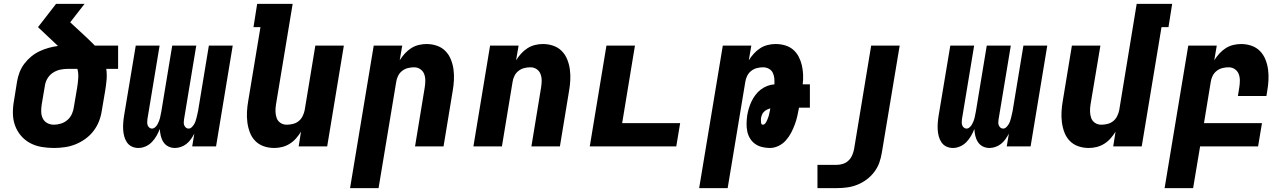

<svg xmlns="http://www.w3.org/2000/svg" viewBox="-20 -755 6640 990"><path d="M258 8Q225 8 193.5 2.5Q162 -3 135 -17.5Q108 -32 88 -55.5Q68 -79 57.5 -108Q47 -137 46.5 -169.5Q46 -202 52 -235L68 -335Q72 -359 81 -382.5Q90 -406 105.5 -426.5Q121 -447 141 -463.5Q161 -480 184.5 -491Q208 -502 232 -508.5Q256 -515 279 -518L176 -615L269 -735H416L342 -640L424 -564Q435 -553 446.5 -542.5Q458 -532 469 -520H589V-400H528Q532 -372 529.5 -343Q527 -314 522 -285L505 -185Q501 -157 490.5 -130Q480 -103 462 -79.5Q444 -56 419.5 -38.5Q395 -21 368.5 -10.5Q342 0 313.5 4Q285 8 258 8ZM258 -112Q276 -112 295 -118Q314 -124 328.5 -137Q343 -150 351 -168Q359 -186 361 -204L378 -304Q382 -329 383.5 -353.5Q385 -378 379 -400H330Q311 -400 291.5 -396Q272 -392 254.5 -381Q237 -370 226 -352.5Q215 -335 212 -316L195 -216Q192 -197 192.5 -178.5Q193 -160 200.5 -144.5Q208 -129 223.5 -120.5Q239 -112 258 -112Z M694 8Q675 8 659.5 0.5Q644 -7 634.5 -21Q625 -35 620.5 -52Q616 -69 615 -87Q614 -105 615.5 -123.5Q617 -142 620 -160L680 -520H803L740 -140Q739 -132 739 -124Q739 -116 741.5 -109Q744 -102 750 -97Q756 -92 763 -92Q772 -92 779.5 -98.5Q787 -105 791.5 -113Q796 -121 799.5 -129.5Q803 -138 805 -146.5Q807 -155 808.5 -163.5Q810 -172 812 -181L868 -520H992L929 -140Q928 -132 927.5 -124Q927 -116 930 -109Q933 -102 938.5 -97Q944 -92 952 -92Q961 -92 968 -98.5Q975 -105 980 -113Q985 -121 988 -129.5Q991 -138 993 -146.5Q995 -155 997 -163.5Q999 -172 1001 -181L1057 -520H1180L1094 0H971L982 -66Q974 -51 964.5 -37.5Q955 -24 942 -13.5Q929 -3 913 2.5Q897 8 882 8Q863 8 847.5 0Q832 -8 822.5 -22.5Q813 -37 809 -54.5Q805 -72 804 -90Q797 -72 787 -54.5Q777 -37 763 -22.5Q749 -8 730.5 0Q712 8 694 8Z M1394 8Q1365 8 1339.5 -1Q1314 -10 1296 -28.5Q1278 -47 1268.5 -72Q1259 -97 1255.5 -124Q1252 -151 1253.5 -179Q1255 -207 1260 -235L1323 -615H1287L1306 -735H1489L1403 -216Q1400 -198 1400.5 -180Q1401 -162 1406.5 -146.5Q1412 -131 1426 -121.5Q1440 -112 1458 -112Q1474 -112 1490.5 -116Q1507 -120 1520 -130.5Q1533 -141 1540.5 -156.5Q1548 -172 1551 -187L1606 -520H1753L1667 0H1520L1532 -76Q1521 -58 1506.5 -41.5Q1492 -25 1473.5 -13.5Q1455 -2 1434.5 3Q1414 8 1394 8Z M1785 215 1907 -520H2054L2041 -444Q2052 -462 2067 -478.5Q2082 -495 2100 -506.5Q2118 -518 2138.5 -523Q2159 -528 2179 -528Q2208 -528 2233.5 -519Q2259 -510 2277 -491.5Q2295 -473 2305 -448Q2315 -423 2318.5 -396Q2322 -369 2320.5 -341Q2319 -313 2314 -285L2267 0H2120L2170 -304Q2173 -322 2173 -340Q2173 -358 2167 -373.5Q2161 -389 2147 -398.5Q2133 -408 2115 -408Q2099 -408 2083 -404Q2067 -400 2053.5 -389.5Q2040 -379 2032.5 -363.5Q2025 -348 2023 -333L1932 215Z M2421 0 2507 -520H2654L2641 -444Q2652 -462 2667 -478.5Q2682 -495 2700 -506.5Q2718 -518 2738.5 -523Q2759 -528 2779 -528Q2808 -528 2833.5 -519Q2859 -510 2877 -491.5Q2895 -473 2905 -448Q2915 -423 2918.5 -396Q2922 -369 2920.5 -341Q2919 -313 2914 -285L2867 0H2720L2770 -304Q2773 -322 2773 -340Q2773 -358 2767 -373.5Q2761 -389 2747 -398.5Q2733 -408 2715 -408Q2699 -408 2683 -404Q2667 -400 2653.5 -389.5Q2640 -379 2632.5 -363.5Q2625 -348 2623 -333L2568 0Z M3021 0 3107 -520H3254L3188 -120H3487L3467 0Z M3585 215 3707 -520H3854L3841 -444Q3852 -462 3867 -478.5Q3882 -495 3900 -506.5Q3918 -518 3938.5 -523Q3959 -528 3979 -528Q4005 -528 4028.5 -521Q4052 -514 4069.5 -499Q4087 -484 4098 -463Q4109 -442 4114.5 -418.5Q4120 -395 4121 -370Q4122 -345 4119 -320H4156V-200H4100Q4096 -178 4091 -156Q4086 -134 4078 -112.5Q4070 -91 4059 -70Q4048 -49 4032 -31Q4016 -13 3994 -2.5Q3972 8 3950 8Q3929 8 3909 3Q3889 -2 3873.5 -13Q3858 -24 3847.5 -41Q3837 -58 3833 -78Q3829 -98 3829.5 -119Q3830 -140 3833 -161Q3836 -179 3841.5 -197Q3847 -215 3855 -232Q3863 -249 3875 -265Q3887 -281 3902.5 -293Q3918 -305 3936.5 -312Q3955 -319 3973 -320Q3974 -335 3972.5 -351Q3971 -367 3964.5 -380Q3958 -393 3944.5 -400.5Q3931 -408 3915 -408Q3899 -408 3883 -404Q3867 -400 3853.5 -389.5Q3840 -379 3832.5 -363.5Q3825 -348 3823 -333L3732 215ZM3913 -112Q3921 -112 3926.5 -119.5Q3932 -127 3935 -134.5Q3938 -142 3941 -149.5Q3944 -157 3945.5 -165Q3947 -173 3949 -180.5Q3951 -188 3952 -196Q3944 -194 3935.5 -190Q3927 -186 3920 -179.5Q3913 -173 3909.5 -164.5Q3906 -156 3904 -147Q3903 -142 3903.5 -137Q3904 -132 3904 -126.5Q3904 -121 3906 -116.5Q3908 -112 3913 -112Z M4195 215V95H4295Q4311 95 4327.5 89.5Q4344 84 4356 72Q4368 60 4374.5 44.5Q4381 29 4384 13L4472 -520H4619L4527 32Q4523 58 4514 83.5Q4505 109 4488 131.5Q4471 154 4448 171Q4425 188 4399.5 198Q4374 208 4347.5 211.5Q4321 215 4295 215Z M4894 8Q4875 8 4859.5 0.5Q4844 -7 4834.5 -21Q4825 -35 4820.5 -52Q4816 -69 4815 -87Q4814 -105 4815.5 -123.5Q4817 -142 4820 -160L4880 -520H5003L4940 -140Q4939 -132 4939 -124Q4939 -116 4941.5 -109Q4944 -102 4950 -97Q4956 -92 4963 -92Q4972 -92 4979.5 -98.5Q4987 -105 4991.5 -113Q4996 -121 4999.5 -129.5Q5003 -138 5005 -146.5Q5007 -155 5008.5 -163.5Q5010 -172 5012 -181L5068 -520H5192L5129 -140Q5128 -132 5127.5 -124Q5127 -116 5130 -109Q5133 -102 5138.5 -97Q5144 -92 5152 -92Q5161 -92 5168 -98.5Q5175 -105 5180 -113Q5185 -121 5188 -129.5Q5191 -138 5193 -146.5Q5195 -155 5197 -163.5Q5199 -172 5201 -181L5257 -520H5380L5294 0H5171L5182 -66Q5174 -51 5164.5 -37.5Q5155 -24 5142 -13.5Q5129 -3 5113 2.5Q5097 8 5082 8Q5063 8 5047.5 0Q5032 -8 5022.5 -22.5Q5013 -37 5009 -54.5Q5005 -72 5004 -90Q4997 -72 4987 -54.5Q4977 -37 4963 -22.5Q4949 -8 4930.5 0Q4912 8 4894 8Z M5594 8Q5565 8 5539.5 -1Q5514 -10 5496 -28.5Q5478 -47 5468.5 -72Q5459 -97 5455.5 -124Q5452 -151 5453.5 -179Q5455 -207 5460 -235L5507 -520H5654L5603 -216Q5600 -198 5600.5 -180Q5601 -162 5606.5 -146.5Q5612 -131 5626 -121.5Q5640 -112 5658 -112Q5674 -112 5690.5 -116Q5707 -120 5720 -130.5Q5733 -141 5740.5 -156.5Q5748 -172 5751 -187L5841 -735H6024L6005 -615H5969L5867 0H5720L5732 -76Q5721 -58 5706.5 -41.5Q5692 -25 5673.5 -13.5Q5655 -2 5634.5 3Q5614 8 5594 8Z M5985 215 6107 -520H6254L6241 -444Q6252 -462 6267 -478.5Q6282 -495 6300 -506.5Q6318 -518 6338.5 -523Q6359 -528 6379 -528Q6408 -528 6433.5 -519Q6459 -510 6477 -491.5Q6495 -473 6505 -448Q6515 -423 6518.5 -396Q6522 -369 6520.5 -341Q6519 -313 6514 -285L6510 -260H6363L6370 -304Q6373 -322 6373 -340Q6373 -358 6367 -373.5Q6361 -389 6347 -398.5Q6333 -408 6315 -408Q6299 -408 6283 -404Q6267 -400 6253.5 -389.5Q6240 -379 6232.5 -363.5Q6225 -348 6223 -333L6188 -120H6487L6467 0H6168L6132 215Z"/></svg>

Font: Iosevka Heavy Extended Oblique
Style: Regular
Weight: 900
Width: 7
Italic angle: -9°
Monospace: yes
Designer: Belleve Invis
Foundry: Belleve Invis
Version: Version 32.5.0; ttfautohint (v1.8.4)